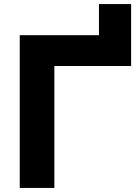

<svg xmlns="http://www.w3.org/2000/svg" viewBox="-20 -923 682 943"><path d="M542 -750 466 -673V-903H624V-599H170L247 -676V0H77V-750Z"/></svg>

Font: Unbounded Medium
Style: Regular
Weight: 500
Designer: Luke Prowse, Jean-Baptiste Morizot, Fátima Lázaro, Florian Runge
Foundry: NaN
Version: Version 1.700